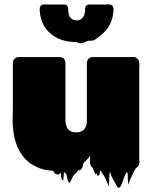

<svg xmlns="http://www.w3.org/2000/svg" viewBox="-20 -786 714 895"><path d="M630 -27Q629 -25 629 -22.5Q629 -20 628 -18Q628 -17 627.5 -16.5Q627 -16 627 -16Q627 -15 626.5 -14.5Q626 -14 626 -14Q626 -14 624 -12Q623 -9 617 -5Q615 -2 612 0Q609 4 606.5 9Q604 14 602 18Q598 26 594 35Q590 44 586 53L582 63Q581 65 580 70.5Q579 76 578 73Q576 59 576 45Q576 31 574 17Q574 17 570 19Q569 19 569 19.5Q569 20 568 20Q564 27 560.5 36Q557 45 554 54Q553 57 552 60.5Q551 64 549 68Q547 72 545 77.5Q543 83 538 87Q531 93 525.5 83.5Q520 74 518 69Q516 65 513 60.5Q510 56 508 52Q505 46 502 40Q499 34 497 28L494 19Q491 17 491 18Q489 34 489 49.5Q489 65 487 81Q486 83 485 78.5Q484 74 483 72Q481 69 479 63Q475 55 471.5 46.5Q468 38 463 31Q457 21 447 8Q446 13 445.5 18Q445 23 443 28Q442 29 441 30Q440 31 439 33Q435 33 435 34L430 21Q430 22 429 24Q428 26 427 28Q426 29 425 26Q424 23 423 22Q421 18 419 13.5Q417 9 415 5Q414 3 413.5 0Q413 -3 411 -5Q409 -6 408 -7Q407 -9 405 -11Q403 -15 402 -16Q400 -22 400 -26Q399 -31 399.5 -35.5Q400 -40 400 -47V-60Q399 -58 396 -55Q395 -52 388 -45L385 -42Q385 -41 384.5 -41Q384 -41 384 -40L371 -28Q367 -19 365 -9.5Q363 0 355 6Q348 12 346 4Q345 8 343 10.5Q341 13 336 19L331 24Q325 28 321 34L313 51Q312 53 309.5 58Q307 63 305 65Q301 66 299.5 63Q298 60 297 58Q296 55 295 51.5Q294 48 293 45Q292 40 291.5 35Q291 30 289 26Q285 22 283 19H282Q281 19 280 18Q279 17 278 18Q277 28 276.5 38Q276 48 274 58Q274 59 273 56Q272 53 270 52Q269 50 268 49Q267 48 266 46Q265 40 265 33.5Q265 27 263 21Q262 22 262 21.5Q262 21 262 21Q261 22 259 22Q259 23 258.5 23Q258 23 258 23Q257 24 256.5 25Q256 26 254 27Q253 28 251 27.5Q249 27 247 27Q239 26 235 21.5Q231 17 228 10H223Q221 10 219 9.5Q217 9 215 9Q209 9 206 8Q198 7 190 5.5Q182 4 174 1Q167 0 160 -4Q150 -8 140.5 -13Q131 -18 122 -24Q104 -37 92 -52Q87 -57 83 -63.5Q79 -70 74 -77Q61 -98 52.5 -125.5Q44 -153 41 -186Q38 -209 39 -237Q40 -265 40 -286V-493Q40 -502 45 -509L51 -515Q58 -520 66.5 -520Q75 -520 83 -520H258Q262 -520 268 -518Q277 -515 280 -509Q282 -507 284 -501Q285 -497 285 -488V-218Q287 -205 291.5 -193.5Q296 -182 311 -173Q317 -171 319 -171Q324 -170 327.5 -169.5Q331 -169 335 -169Q340 -169 343.5 -169.5Q347 -170 351 -171Q353 -171 354 -172Q356 -173 358.5 -174Q361 -175 363 -176L371 -181Q376 -188 381 -197Q383 -202 383.5 -207Q384 -212 385 -217V-493Q385 -504 393 -512Q401 -520 412 -520H586Q599 -520 605.5 -520Q612 -520 621 -512Q626 -507 627.5 -501.5Q629 -496 629 -491Q630 -486 629.5 -480Q629 -474 629 -469V-55Q629 -51 629 -47Q629 -43 630 -38ZM407 -8Q407 -8 407 -8Q407 -8 408 -7Q408 -7 408 -7Q408 -7 408 -7Q407 -8 407 -8ZM373 -588Q354 -579 337 -590H328Q269 -592 230 -618.5Q191 -645 175 -687Q175 -688 174.5 -689Q174 -690 174 -691Q167 -711 166 -730Q165 -732 165 -742V-746Q165 -753 169.5 -758.5Q174 -764 182 -765Q187 -766 191.5 -765.5Q196 -765 200 -765H278Q295 -765 297 -749Q298 -745 298 -741Q298 -737 298 -732Q299 -727 300.5 -721.5Q302 -716 303 -711Q315 -691 337 -691Q351 -691 360 -698.5Q369 -706 373 -717Q374 -721 375 -724.5Q376 -728 376 -732Q377 -736 376.5 -740.5Q376 -745 377 -749Q379 -765 399 -765H474Q479 -765 484 -765.5Q489 -766 493 -765Q500 -763 503 -760Q507 -756 507 -754Q508 -752 508.5 -750Q509 -748 509 -746V-736Q504 -664 451 -623Q449 -622 445 -618Q438 -613 431 -607Q424 -601 416 -598Q409 -596 402.5 -596.5Q396 -597 389 -595Q385 -594 381 -592Q377 -590 373 -588Z"/></svg>

Font: Rubik Wet Paint
Style: Regular
Weight: 400
Designer: Hubert and Fischer, NaN
Foundry: Hubert and Fischer, NaN
Version: Version 2.200